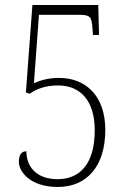

<svg xmlns="http://www.w3.org/2000/svg" viewBox="-20 -734 508 764"><path d="M210 10C325 10 399 -72 399 -217C399 -354 320 -424 215 -424C172 -424 140 -414 115 -403L135 -675H294C338 -675 345 -669 348 -620L350 -595H374L371 -714H109L83 -366L98 -361C123 -379 160 -394 211 -394C300 -394 357 -333 357 -216C357 -82 298 -21 209 -21C128 -21 85 -68 85 -132C66 -132 55 -119 55 -90C55 -51 100 10 210 10Z"/></svg>

Font: Noto Serif Armenian Condensed ExtraLight
Style: Regular
Weight: 200
Width: 3
Designer: Monotype Design Team
Foundry: Monotype Imaging Inc.
Version: Version 2.008